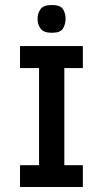

<svg xmlns="http://www.w3.org/2000/svg" viewBox="-20 -747 418 767"><path d="M136 -18V-545H237V-18ZM60 0V-87H311V0ZM60 -475V-563H311V-475ZM187 -616Q154 -616 142 -633Q130 -650 130 -672Q130 -694 142 -710.5Q154 -727 187 -727Q221 -727 231.5 -710.5Q242 -694 242 -672Q242 -650 231.5 -633Q221 -616 187 -616Z"/></svg>

Font: Darker Grotesque
Style: Bold
Weight: 700
Designer: Gabriel Lam
Foundry: TypeRant
Version: Version 1.000;gftools[0.9.28]